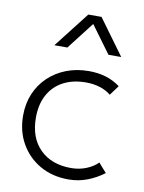

<svg xmlns="http://www.w3.org/2000/svg" viewBox="-86 -812 667 888"><g transform="rotate(10 247.5 -368.5)"><path d="M297 15Q221.5 15 163.5 -18.2Q105.5 -51.5 72.8 -109Q40 -166.5 40 -240Q40 -296 59.5 -342.5Q79 -389 114.8 -423.2Q150.5 -457.5 199 -476.2Q247.5 -495 305 -495Q348 -495 384 -484.2Q420 -473.5 452 -450L418 -404Q396.5 -422 366 -431.5Q335.5 -441 301 -441Q239.5 -441 194.5 -417.2Q149.5 -393.5 124.8 -348.8Q100 -304 100 -241Q100 -146.5 154 -92.8Q208 -39 300 -39Q339 -39 372.8 -53Q406.5 -67 425 -87L463 -44Q426.5 -16.5 385 -0.8Q343.5 15 297 15ZM126 -585 256 -752H318L440 -585H380L286 -713L187 -585Z"/></g></svg>

Font: Geologica Thin
Style: Regular
Weight: 100
Version: Version 1.010;gftools[0.9.28]